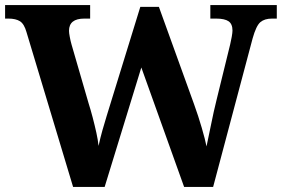

<svg xmlns="http://www.w3.org/2000/svg" viewBox="-20 -734 1107 754"><path d="M84 -608Q75 -640 58.5 -650.5Q42 -661 13 -661H0V-714H334V-661H311Q251 -661 251 -613Q251 -605 254 -589Q257 -573 261 -559L328 -328Q336 -303 344 -272.5Q352 -242 358.5 -212.5Q365 -183 367 -161Q374 -193 382 -221.5Q390 -250 399 -279L531 -707H604L742 -325Q759 -278 772.5 -231.5Q786 -185 791 -159Q799 -195 809 -245.5Q819 -296 831 -344L884 -560Q887 -572 890 -589Q893 -606 893 -614Q893 -640 877.5 -650.5Q862 -661 829 -661H806V-714H1067V-661H1048Q1019 -661 1002.5 -647Q986 -633 972 -583L817 0H703L535 -469L391 0H267Z"/></svg>

Font: Noto Serif Test
Style: Regular
Weight: 400
Version: Version 1.000